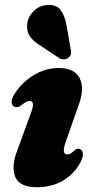

<svg xmlns="http://www.w3.org/2000/svg" viewBox="-20 -750 383 782"><path d="M254 -121Q261 -121 267.5 -124.8Q274 -128.5 285 -139Q297 -148 307 -142Q316 -138.5 317.5 -124.8Q319 -111 308 -89.5Q285 -44.5 239.2 -16Q193.5 12.5 130.5 12.5Q59 12.5 42 -30Q25 -72.5 50.5 -137.5L102.5 -280.5Q115.5 -313 114.2 -326Q113 -339 100 -339Q87.5 -339 64.5 -319Q50 -310.5 39 -315Q29 -319 27.5 -332.8Q26 -346.5 38 -365.5Q65.5 -411 114.2 -442Q163 -473 219.5 -473Q284.5 -473 305.2 -430Q326 -387 298 -315.5L250 -179Q238.5 -148 240 -134.5Q241.5 -121 254 -121ZM250.5 -649.5 268 -549.5Q270.5 -540 269.2 -531.2Q268 -522.5 259 -515Q251 -508.5 241 -508.2Q231 -508 222.5 -512.5L148 -562Q115 -582 101.2 -602.8Q87.5 -623.5 91 -655Q94 -680.5 115.8 -703.5Q137.5 -726.5 171.5 -729.5Q208 -732.5 225.5 -710.8Q243 -689 250.5 -649.5Z"/></svg>

Font: Fraunces 72pt S050 Black
Style: Italic
Weight: 900
Italic angle: -16°
Version: Version 1.000; ttfautohint (v1.8.3)